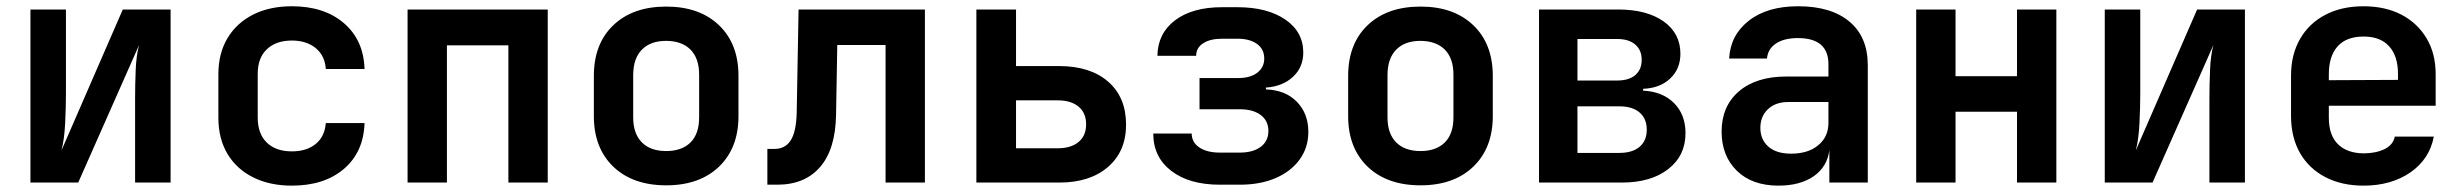

<svg xmlns="http://www.w3.org/2000/svg" viewBox="-20 -580 7829 610"><path d="M76.7 0V-549.8H189.5V-284.2Q189.5 -239.3 187 -188.7Q184.6 -138.2 175.3 -102.1L370.1 -549.8H522V0H409.2V-267.1Q409.2 -311 411.1 -357.9Q413.1 -404.8 421.9 -437L228.5 0Z M907.2 9.8Q836.9 9.8 784.2 -16.6Q731.4 -43 702.6 -91.3Q673.8 -139.6 673.8 -206.1V-344.2Q673.8 -410.2 702.6 -458.5Q731.4 -506.8 784.2 -533.7Q836.9 -560.1 907.2 -560.1Q1010.3 -560.1 1072.8 -506.3Q1135.3 -452.6 1138.2 -360.8H1015.1Q1012.2 -403.8 982.4 -427.7Q953.1 -451.2 907.2 -451.2Q856.9 -451.2 827.6 -423.3Q798.8 -396 798.8 -345.2V-206.1Q798.8 -155.3 827.6 -127Q856.4 -99.1 907.2 -99.1Q954.1 -99.1 982.9 -122.6Q1011.7 -146 1015.1 -189H1138.2Q1135.3 -97.2 1072.8 -43.5Q1010.3 9.8 907.2 9.8Z M1274.9 0V-549.8H1720.2V0H1595.2V-436H1399.9V0Z M2096.7 8.8Q1990.7 8.8 1928.7 -50.3Q1866.7 -109.9 1866.7 -210.9V-338.9Q1866.7 -440.9 1928.7 -500Q1990.7 -559.1 2096.7 -559.1Q2202.1 -559.1 2264.2 -500Q2326.2 -440.9 2326.2 -338.9V-210.9Q2326.2 -109.9 2264.2 -50.3Q2202.1 8.8 2096.7 8.8ZM2096.7 -100.1Q2146 -100.1 2173.8 -127.4Q2201.2 -154.8 2201.2 -207V-342.8Q2201.2 -394.5 2173.8 -422.4Q2146.5 -449.7 2096.7 -450.2Q2046.9 -450.2 2019.5 -422.4Q1992.2 -395 1991.7 -342.8V-207Q1991.7 -155.3 2019.5 -127.4Q2046.9 -100.1 2096.7 -100.1Z M2418 6.8V-106.9H2440.9Q2475.1 -106.9 2492.4 -134.5Q2509.8 -162.1 2511.2 -222.2L2517.1 -549.8H2918.5V0H2793.5V-437H2640.1L2636.2 -214.8Q2634.3 -106 2585.7 -49.6Q2537.1 6.8 2449.2 6.8Z M3082 0V-549.8H3208V-370.1H3344.7Q3443.8 -370.1 3500.7 -320.6Q3557.6 -271 3557.6 -184.1Q3557.6 -99.1 3500.2 -49.6Q3442.9 0 3345.7 0ZM3208 -108.9H3339.8Q3382.8 -108.9 3406.7 -128.9Q3430.7 -148.9 3430.7 -185.1Q3430.7 -221.2 3406.7 -241.2Q3382.8 -261.2 3339.8 -261.2H3208Z M3855.5 6.8Q3758.3 6.8 3701.2 -37.1Q3644 -81.1 3644 -155.8H3766.1Q3766.1 -127.9 3790.3 -111.6Q3814.5 -95.2 3855.5 -95.2H3918.9Q3960.9 -95.2 3985.4 -113.5Q4009.8 -131.8 4009.8 -164.1Q4009.8 -196.3 3985.4 -214.6Q3960.9 -232.9 3918.9 -232.9H3791V-332H3913.6Q3952.6 -332 3974.6 -349.1Q3996.6 -366.2 3996.6 -394Q3996.6 -423.8 3973.6 -440.4Q3950.7 -457 3911.6 -457H3862.3Q3825.2 -457 3802.7 -442.6Q3780.3 -428.2 3780.3 -402.8H3657.2Q3658.2 -473.6 3713.1 -515.4Q3768.1 -557.1 3862.3 -557.1H3911.6Q4005.9 -557.1 4063.2 -518.1Q4120.6 -479 4120.6 -413.1Q4120.6 -366.2 4087.6 -335.7Q4054.7 -305.2 4002 -301.8V-295.9Q4064 -293.9 4100.3 -256.6Q4136.7 -219.2 4136.7 -161.1Q4136.7 -111.3 4109.1 -73.2Q4081.5 -35.2 4032.7 -14.2Q3983.9 6.8 3918.9 6.8Z M4493.2 8.8Q4387.2 8.8 4325.2 -50.3Q4263.2 -109.9 4263.2 -210.9V-338.9Q4263.2 -440.9 4325.2 -500Q4387.2 -559.1 4493.2 -559.1Q4598.6 -559.1 4660.6 -500Q4722.7 -440.9 4722.7 -338.9V-210.9Q4722.7 -109.9 4660.6 -50.3Q4598.6 8.8 4493.2 8.8ZM4493.2 -100.1Q4542.5 -100.1 4570.3 -127.4Q4597.7 -154.8 4597.7 -207V-342.8Q4597.7 -394.5 4570.3 -422.4Q4543 -449.7 4493.2 -450.2Q4443.4 -450.2 4416 -422.4Q4388.7 -395 4388.2 -342.8V-207Q4388.2 -155.3 4416 -127.4Q4443.4 -100.1 4493.2 -100.1Z M4869.6 0V-549.8H5121.1Q5211.9 -549.8 5265.4 -512Q5318.8 -474.1 5318.8 -409.2Q5318.8 -361.3 5286.4 -330.6Q5253.9 -299.8 5200.2 -297.9V-292Q5262.2 -289.1 5298.6 -252.4Q5335 -215.8 5335 -157.2Q5335 -85.4 5280 -42.7Q5225.1 0 5132.8 0ZM4991.7 -324.2H5118.2Q5155.3 -324.2 5175.5 -341.6Q5195.8 -358.9 5195.8 -390.1Q5195.8 -420.9 5175.3 -438.5Q5154.8 -456.1 5118.2 -456.1H4991.7ZM4991.7 -94.2H5125Q5166 -94.2 5189 -113.5Q5211.9 -132.8 5211.9 -168Q5211.9 -203.1 5189 -222.7Q5166 -242.2 5125 -242.2H4991.7Z M5630.4 9.8Q5546.4 9.8 5498 -37.6Q5449.7 -85 5449.7 -162.1Q5449.7 -242.2 5504.4 -289.6Q5559.6 -336.9 5655.8 -336.9H5789.1V-376Q5789.1 -459 5691.9 -459Q5648.4 -459 5622.6 -441.9Q5596.7 -424.8 5593.8 -394H5473.6Q5477.5 -468.3 5536.1 -514.2Q5594.7 -560.1 5692.9 -560.1Q5797.9 -560.1 5856 -511.2Q5914.1 -462.4 5914.1 -373V0H5792V-103Q5785.2 -49.8 5742.2 -20Q5698.7 9.8 5630.4 9.8ZM5670.4 -91.8Q5725.1 -91.8 5757.3 -119.1Q5789.6 -146 5789.1 -190.9V-255.9H5661.6Q5620.6 -255.9 5596.7 -232.9Q5572.8 -210 5572.8 -173.8Q5572.8 -136.7 5598.1 -114.3Q5623.5 -91.8 5670.4 -91.8Z M6067.9 0V-549.8H6192.9V-337.9H6388.2V-549.8H6513.2V0H6388.2V-225.1H6192.9V0Z M6667 0V-549.8H6779.8V-284.2Q6779.8 -239.3 6777.3 -188.7Q6774.9 -138.2 6765.6 -102.1L6960.4 -549.8H7112.3V0H6999.5V-267.1Q6999.5 -311 7001.5 -357.9Q7003.4 -404.8 7012.2 -437L6818.8 0Z M7489.3 9.8Q7419.9 9.8 7368.2 -17.1Q7316.4 -43.9 7287.6 -93.3Q7259.3 -142.6 7258.8 -210V-339.8Q7258.8 -406.7 7287.6 -456.5Q7315.9 -505.9 7368.2 -533.2Q7419.9 -560.1 7489.3 -560.1Q7558.1 -560.1 7609.9 -533.2Q7661.1 -506.3 7689.9 -457.5Q7718.3 -409.2 7718.3 -344.2V-244.1H7378.9V-206.1Q7378.9 -149.9 7408.2 -121.6Q7437 -93.3 7489.3 -92.8Q7528.3 -92.8 7556.2 -106.4Q7583.5 -120.1 7588.4 -146H7712.4Q7699.2 -75.2 7638.7 -32.7Q7577.1 9.8 7489.3 9.8ZM7378.9 -344.2V-325.2L7598.6 -326.2V-345.2Q7598.6 -402.3 7570.3 -433.1Q7542.5 -463.9 7489.3 -463.9Q7434.6 -463.9 7406.7 -432.6Q7378.9 -401.4 7378.9 -344.2Z"/></svg>

Font: UDEV Gothic 35
Style: Bold
Weight: 700
Version: v2.1.0; ttfautohint (v1.8.4.7-5d5b-dirty) -l 6 -r 45 -G 200 